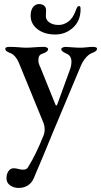

<svg xmlns="http://www.w3.org/2000/svg" viewBox="-20 -642 498 946"><path d="M12 236Q12 216 21.5 201.5Q31 187 48 187Q57 187 73 191Q77 192 82 193Q87 194 93 194Q104 194 110 190.5Q116 187 121 177Q156 121 194 27Q200 12 200 -5Q200 -24 192 -42L74 -330Q56 -373 27 -382Q16 -387 11 -391Q6 -395 6 -402Q6 -411 27 -411Q50 -411 74 -409Q94 -407 109 -407Q127 -407 149 -409Q175 -411 196 -411Q204 -411 210.5 -408Q217 -405 217 -400Q217 -387 191 -378Q179 -375 174 -367Q169 -359 169 -344Q169 -330 179 -310L253 -127Q255 -122 258 -122Q260 -122 262 -127L325 -300Q328 -307 330 -318Q332 -329 332 -338Q332 -367 309 -377Q296 -383 289 -388Q282 -393 282 -400Q282 -405 289 -408Q296 -411 303 -411Q314 -411 334 -409Q356 -407 374 -407Q390 -407 408 -409Q424 -411 437 -411Q458 -411 458 -402Q458 -395 453 -391Q448 -387 437 -382Q420 -377 404 -359Q388 -341 378 -317L237 19Q200 111 146 237Q136 260 116.5 272Q97 284 72 284Q48 284 30 271.5Q12 259 12 236ZM131 -565Q131 -592 143 -607Q155 -622 172 -622Q189 -622 198 -613.5Q207 -605 207 -592L206 -562Q206 -543 224 -531Q242 -519 269 -519Q294 -519 316.5 -535.5Q339 -552 352 -587Q358 -603 361 -607.5Q364 -612 369 -612Q374 -612 375.5 -608.5Q377 -605 377 -596Q377 -540 340 -506Q303 -472 252 -472Q199 -472 165 -498Q131 -524 131 -565Z"/></svg>

Font: EB Garamond Medium
Style: Regular
Weight: 500
Designer: Georg Duffner and Octavio Pardo
Foundry: Georg Duffner
Version: Version 1.000